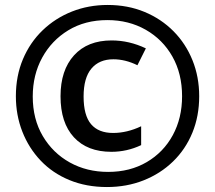

<svg xmlns="http://www.w3.org/2000/svg" viewBox="-20 -744 868 774"><path d="M411 10Q328 10 260 -18Q192 -46 144 -96.5Q96 -147 70 -213.5Q44 -280 44 -356Q44 -438 72.5 -505.5Q101 -573 152 -622Q203 -671 270 -697.5Q337 -724 414 -724Q495 -724 562.5 -696Q630 -668 679.5 -618Q729 -568 756 -501Q783 -434 783 -356Q783 -276 755.5 -209Q728 -142 677.5 -93Q627 -44 559 -17Q491 10 411 10ZM416 -51Q504 -51 571.5 -90.5Q639 -130 676.5 -199Q714 -268 714 -356Q714 -447 675 -516Q636 -585 567.5 -624Q499 -663 413 -663Q323 -663 255.5 -622Q188 -581 150 -511.5Q112 -442 112 -355Q112 -264 152.5 -195.5Q193 -127 261.5 -89Q330 -51 416 -51ZM429 -132Q332 -132 278 -190.5Q224 -249 224 -356Q224 -461 278.5 -521Q333 -581 430 -581Q501 -581 568 -549L534 -481Q485 -505 437 -505Q380 -505 348.5 -467.5Q317 -430 317 -355Q317 -279 347 -243.5Q377 -208 436 -208Q492 -208 549 -235V-159Q492 -132 429 -132Z"/></svg>

Font: Noto Sans ExtraCondensed SemiBold
Style: Regular
Weight: 600
Width: 2
Designer: Monotype Design Team
Foundry: Monotype Imaging Inc.
Version: Version 2.013; ttfautohint (v1.8.4.7-5d5b)